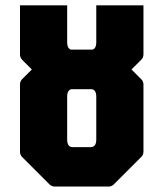

<svg xmlns="http://www.w3.org/2000/svg" viewBox="-20 -686 601 706"><path d="M181.5 0Q170 0 161.5 -8.5L61.5 -108.5Q53.5 -116.5 53.5 -128.5V-375Q53.5 -387 61.5 -395L161.5 -495Q170 -503.5 181.5 -503.5H379Q391 -503.5 399 -495L499 -395Q507.5 -387 507.5 -375V-128.5Q507.5 -116.5 499 -108.5L399 -8.5Q391 0 379 0ZM247.5 -145H313Q334 -145 334 -173V-330.5Q334 -358.5 313 -358.5H247.5Q227 -358.5 227 -330.5V-173Q227 -145 247.5 -145ZM181.5 -358Q170 -358 161.5 -366L61.5 -466Q53.5 -474.5 53.5 -486V-666.5H227V-531Q227 -502.5 247.5 -502.5H313Q334 -502.5 334 -531V-666.5H507.5V-486Q507.5 -474.5 499 -466L399 -366Q391 -358 379 -358Z"/></svg>

Font: Jaro 24pt
Style: Regular
Weight: 400
Designer: Agyei Archer, Celine Hurka, Mirko Velimirović
Version: Version 1.000